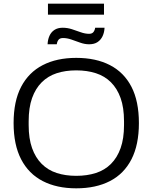

<svg xmlns="http://www.w3.org/2000/svg" viewBox="-20 -1013 831 1045"><path d="M395 12Q289 12 212.5 -27.5Q136 -67 95 -146Q54 -225 54 -343Q54 -462 95 -540.5Q136 -619 212.5 -658.5Q289 -698 395 -698Q502 -698 578.5 -658.5Q655 -619 695.5 -540.5Q736 -462 736 -343Q736 -225 695.5 -146Q655 -67 578.5 -27.5Q502 12 395 12ZM395 -56Q454 -56 502 -71.5Q550 -87 584 -121Q618 -155 636.5 -207Q655 -259 655 -332V-353Q655 -427 636.5 -479Q618 -531 584 -565Q550 -599 502 -614.5Q454 -630 395 -630Q336 -630 288.5 -614.5Q241 -599 207 -565Q173 -531 154.5 -479Q136 -427 136 -353V-332Q136 -259 154.5 -207Q173 -155 207 -121Q241 -87 288.5 -71.5Q336 -56 395 -56ZM239 -772Q240 -797 249 -817.5Q258 -838 276 -850Q294 -862 321 -862Q347 -862 371.5 -854Q396 -846 419.5 -837.5Q443 -829 465 -829Q481 -829 488.5 -838.5Q496 -848 498 -862H549Q548 -837 538.5 -816.5Q529 -796 511 -784Q493 -772 465 -772Q441 -772 416 -781Q391 -790 368 -798Q345 -806 323 -806Q306 -806 298.5 -796.5Q291 -787 289 -772ZM241 -933V-993H546V-933Z"/></svg>

Font: Archivo SemiBold Light
Style: Regular
Weight: 300
Version: Version 2.001